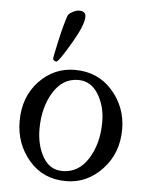

<svg xmlns="http://www.w3.org/2000/svg" viewBox="-50 -702 576 751"><g transform="rotate(5 238.0 -326.5)"><path d="M231.4 -661.1Q256.8 -661.1 256.8 -638.7Q256.8 -606.4 213.4 -532.7Q169.9 -459 160.2 -455.1H157.2Q154.3 -455.1 149.9 -458Q145.5 -460.9 145.5 -463.9Q145.5 -473.6 159.7 -536.6Q173.8 -599.6 186.5 -636.7Q189.5 -644.5 204.1 -652.8Q218.8 -661.1 231.4 -661.1ZM358.4 -234.4Q358.4 -296.9 329.6 -343.8Q300.8 -390.6 251 -390.6Q189.5 -390.6 152.8 -330.6Q116.2 -270.5 116.2 -186.5Q116.2 -123 143.1 -76.7Q169.9 -30.3 219.7 -30.3Q283.2 -30.3 320.8 -90.3Q358.4 -150.4 358.4 -234.4ZM234.4 -428.7Q325.2 -428.7 381.8 -364.3Q438.5 -299.8 438.5 -212.9Q438.5 -119.1 378.9 -55.7Q319.3 7.8 237.3 7.8Q146.5 7.8 91.3 -57.1Q36.1 -122.1 36.1 -210Q36.1 -305.7 94.2 -367.2Q152.3 -428.7 234.4 -428.7Z"/></g></svg>

Font: Crimson Text
Style: Regular
Weight: 400
Version: Version 0.13